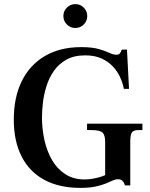

<svg xmlns="http://www.w3.org/2000/svg" viewBox="-20 -901 727 933"><path d="M370 12Q268 12 195.5 -27Q123 -66 85 -140.5Q47 -215 47 -320Q47 -428 86 -507Q125 -586 198.5 -629Q272 -672 374 -672Q427 -672 459 -663Q491 -654 510.5 -644.5Q530 -635 545 -635Q556 -635 560.5 -639.5Q565 -644 567 -649L572 -660H597L607 -469H582Q577 -496 564 -525Q551 -554 528.5 -578Q506 -602 473 -617Q440 -632 394 -632Q340 -632 302.5 -611Q265 -590 241.5 -556Q218 -522 205.5 -481.5Q193 -441 188.5 -401.5Q184 -362 184 -331Q184 -274 196 -220Q208 -166 233 -123Q258 -80 297.5 -54.5Q337 -29 391 -29Q409 -29 427 -32Q445 -35 461.5 -39.5Q478 -44 491 -50V-211Q491 -244 478.5 -256.5Q466 -269 421 -269H403V-300H672V-269H653Q627 -269 620 -256Q613 -243 613 -211V0H587Q583 -15 575 -22.5Q567 -30 554 -30Q541 -30 527 -23.5Q513 -17 493.5 -9Q474 -1 444.5 5.5Q415 12 370 12ZM346 -765Q322 -765 305 -782Q288 -799 288 -823Q288 -847 305 -864Q322 -881 346 -881Q370 -881 387 -864Q404 -847 404 -823Q404 -799 387 -782Q370 -765 346 -765Z"/></svg>

Font: Frank Ruhl Libre Medium
Style: Regular
Weight: 500
Designer: Yanek Iontef
Foundry: Fontef
Version: Version 6.004